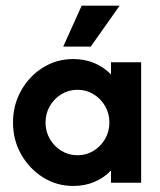

<svg xmlns="http://www.w3.org/2000/svg" viewBox="-20 -632 554 664"><path d="M233.3 11.1Q175.7 11.1 128.5 -18.8Q81.2 -48.6 53.1 -98.3Q25 -147.9 25 -208.3Q25 -268.8 53.1 -318.8Q81.2 -368.8 128.5 -398.3Q175.7 -427.8 233.3 -427.8Q273.6 -427.8 306.9 -413.5Q340.3 -399.3 363.9 -374.3V-416.7H468.1V0H363.9V-42.4Q340.3 -17.4 306.9 -3.1Q273.6 11.1 233.3 11.1ZM247.9 -95.1Q278.5 -95.1 303.5 -110.4Q328.5 -125.7 343.4 -151.4Q358.3 -177.1 358.3 -208.3Q358.3 -239.6 343.4 -265.3Q328.5 -291 303.5 -306.2Q278.5 -321.5 247.9 -321.5Q217.4 -321.5 192.4 -306.2Q167.4 -291 152.4 -265.3Q137.5 -239.6 137.5 -208.3Q137.5 -177.1 152.4 -151.4Q167.4 -125.7 192.4 -110.4Q217.4 -95.1 247.9 -95.1ZM198.6 -470.8 262.5 -612.5H393.8L293.8 -470.8Z"/></svg>

Font: co2trust
Style: Bold
Weight: 700
Designer: Kristian Moeller
Foundry: Dicotype
Version: Version 1.000